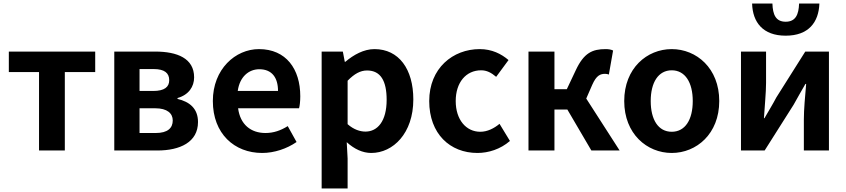

<svg xmlns="http://www.w3.org/2000/svg" viewBox="-20 -852 4792 1087"><path d="M201 0H347V-444H519V-560H30V-444H201Z M627 0H871C999 0 1101 -47 1101 -161C1101 -238 1053 -276 985 -292V-297C1049 -315 1079 -362 1079 -414C1079 -522 983 -560 859 -560H627ZM770 -337V-461H850C912 -461 938 -438 938 -398C938 -360 912 -337 847 -337ZM770 -99V-239H859C927 -239 958 -210 958 -170C958 -127 929 -99 862 -99Z M1464 14C1533 14 1604 -10 1659 -48L1609 -138C1569 -113 1529 -99 1483 -99C1400 -99 1340 -147 1328 -239H1673C1677 -252 1680 -279 1680 -307C1680 -461 1600 -574 1446 -574C1313 -574 1185 -461 1185 -280C1185 -95 1307 14 1464 14ZM1326 -337C1337 -418 1389 -460 1448 -460C1520 -460 1554 -412 1554 -337Z M1801 215H1948V45L1943 -47C1986 -8 2033 14 2082 14C2205 14 2320 -97 2320 -289C2320 -461 2238 -574 2100 -574C2040 -574 1982 -542 1935 -502H1932L1921 -560H1801ZM2049 -107C2019 -107 1983 -118 1948 -149V-395C1986 -434 2020 -453 2058 -453C2135 -453 2169 -394 2169 -287C2169 -165 2117 -107 2049 -107Z M2683 14C2745 14 2813 -7 2867 -54L2808 -151C2777 -125 2739 -106 2699 -106C2619 -106 2560 -174 2560 -280C2560 -385 2618 -454 2704 -454C2735 -454 2761 -441 2789 -417L2859 -512C2818 -547 2765 -574 2696 -574C2544 -574 2410 -466 2410 -280C2410 -94 2528 14 2683 14Z M2972 0H3119V-232H3192L3328 0H3488L3299 -294L3333 -372C3357 -426 3379 -434 3407 -434C3415 -434 3421 -432 3427 -430L3451 -566C3439 -572 3424 -574 3409 -574C3334 -574 3286 -553 3240 -455L3189 -347H3119V-560H2972Z M3783 14C3923 14 4052 -94 4052 -280C4052 -466 3923 -574 3783 -574C3643 -574 3514 -466 3514 -280C3514 -94 3643 14 3783 14ZM3783 -106C3707 -106 3664 -174 3664 -280C3664 -385 3707 -454 3783 -454C3859 -454 3902 -385 3902 -280C3902 -174 3859 -106 3783 -106Z M4428 -650C4558 -650 4615 -726 4619 -832H4504C4502 -769 4484 -729 4428 -729C4372 -729 4355 -769 4353 -832H4238C4241 -726 4299 -650 4428 -650ZM4175 0H4309L4473 -259C4491 -292 4521 -344 4540 -377H4544C4538 -307 4531 -233 4531 -176V0H4673V-560H4539L4375 -300C4358 -267 4327 -216 4308 -183H4305C4309 -252 4317 -327 4317 -383V-560H4175Z"/></svg>

Font: Noto Sans JP
Style: Bold
Weight: 700
Designer: Ryoko NISHIZUKA  (kana, bopomofo & ideographs); Paul D. Hunt (Latin, Greek & Cyrillic); Sandoll Communications , Soo-you
Foundry: Adobe
Version: Version 2.002;hotconv 1.0.116;makeotfexe 2.5.65601